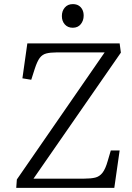

<svg xmlns="http://www.w3.org/2000/svg" viewBox="-20 -914 642 934"><path d="M568 -658 143 -45H390Q422 -45 443 -50Q464 -55 478.5 -73.5Q493 -92 504 -131L519 -182H562L536 0H59L62 -41L489 -659H254Q225 -659 205.5 -654Q186 -649 173.5 -632.5Q161 -616 149 -579L132 -526L89 -533L113 -703H562ZM281 -836Q281 -861 295.5 -877.5Q310 -894 334 -894Q351 -894 362.5 -887Q374 -880 380.5 -867.5Q387 -855 387 -838Q387 -814 373 -796.5Q359 -779 334 -779Q310 -779 295.5 -795Q281 -811 281 -836Z"/></svg>

Font: Literata 18pt Light
Style: Italic
Weight: 300
Italic angle: -2°
Designer: Latin by Veronika Burian and Jose Scaglione. Greek by Irene Vlachou. Cyrillic by Vera Evstafieva
Foundry: TypeTogether
Version: Version 3.103;gftools[0.9.29]